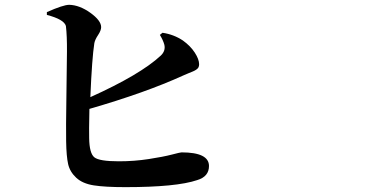

<svg xmlns="http://www.w3.org/2000/svg" viewBox="-20 -770 1540 798"><path d="M644.5 -625 655.3 -633.8Q702.1 -627 740.2 -601.6Q771.5 -579.1 789.6 -551.3Q807.6 -523.4 807.6 -502.9Q807.6 -495.1 804.7 -489.7Q801.8 -484.4 794.9 -480Q788.1 -475.6 781.7 -473.1Q775.4 -470.7 762.7 -465.3Q750 -460 741.2 -456.1Q585 -384.8 351.6 -317.4Q349.6 -221.7 350.6 -195.3Q351.6 -132.8 372.1 -116.2Q392.6 -99.6 473.6 -99.6Q538.1 -99.6 598.1 -108.9Q658.2 -118.2 693.8 -127.4Q729.5 -136.7 734.4 -136.7Q848.6 -136.7 848.6 -80.1Q848.6 -36.1 799.8 -21.5Q713.9 7.8 501 7.8Q417 7.8 370.1 0.5Q323.2 -6.8 296.9 -31.2Q270.5 -55.7 263.2 -87.9Q255.9 -120.1 254.9 -182.6Q253.9 -237.3 255.9 -363.3Q257.8 -489.3 258.3 -555.2Q258.8 -621.1 253.9 -662.1Q246.1 -689.5 174.8 -708V-719.7Q243.2 -750 267.6 -750Q310.5 -749 355.5 -716.8Q400.4 -684.6 400.4 -657.2Q400.4 -643.6 387.7 -624.5Q375 -605.5 372.1 -590.8Q362.3 -528.3 355.5 -366.2Q563.5 -460 648.4 -539.1Q668.9 -558.6 663.1 -584Q658.2 -602.5 644.5 -625Z"/></svg>

Font: Bpmf Zihi Serif Bold
Style: Bold
Weight: 700
Foundry: But Ko
Version: Version 1.320